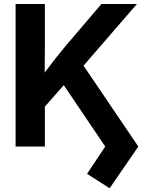

<svg xmlns="http://www.w3.org/2000/svg" viewBox="-20 -748 740 980"><path d="M168.5 -157.7V-321.3Q192.4 -356 215.8 -387.7Q239.3 -419.4 264.6 -451.4Q290 -483.4 318.8 -518.1L497.6 -727.5H678.7L371.6 -372.6L359.4 -374.5ZM59.6 0V-727.5H209V-527.3L208 -342.8L209 -270.5V0ZM539.6 212.9 424.3 139.2 517.1 0 294.9 -329.1 386.7 -441.9 686 0Z"/></svg>

Font: Inter 24pt
Style: Bold
Weight: 700
Designer: Rasmus Andersson
Foundry: rsms
Version: Version 4.001;git-66647c0bb